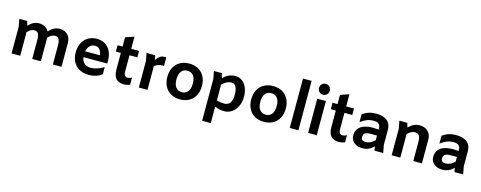

<svg xmlns="http://www.w3.org/2000/svg" viewBox="-34 -1682 7088 2830"><g transform="rotate(15 3510.0 -267.0)"><path d="M851 -365V0H719V-290Q719 -358 701 -387.5Q683 -417 641 -417Q590 -417 536 -360V0H404V-290Q404 -358 386 -387.5Q368 -417 326 -417Q275 -417 221 -360V0H89V-406L67 -522H188L207 -455Q247 -497 286 -515.5Q325 -534 370 -534Q420 -534 458.5 -511.5Q497 -489 517 -450Q559 -495 598.5 -514.5Q638 -534 685 -534Q760 -534 805.5 -487.5Q851 -441 851 -365Z M1490 -221H1127Q1135 -161 1171.5 -129Q1208 -97 1269 -97Q1314 -97 1366.5 -113.5Q1419 -130 1464 -159H1468V-52Q1428 -21 1376.5 -4.5Q1325 12 1268 12Q1186 12 1125 -21Q1064 -54 1031 -116Q998 -178 998 -261Q998 -342 1029.5 -404Q1061 -466 1118 -500Q1175 -534 1250 -534Q1323 -534 1377.5 -501Q1432 -468 1461 -406Q1490 -344 1490 -261ZM1129 -311H1354Q1346 -368 1320 -398Q1294 -428 1250 -428Q1203 -428 1171.5 -397Q1140 -366 1129 -311Z M1775 -522H1895V-424H1775V-172Q1775 -96 1833 -96Q1860 -96 1896 -115V-6Q1871 3 1849.5 7.5Q1828 12 1801 12Q1643 12 1643 -172V-424H1567V-522H1643V-662L1775 -708Z M2307 -534V-404H2290Q2212 -404 2163 -361V0H2031V-406L2009 -522H2141L2154 -453Q2187 -498 2214 -516Q2241 -534 2274 -534Z M2396 -261Q2396 -343 2428.5 -405Q2461 -467 2521 -500.5Q2581 -534 2660 -534Q2739 -534 2799 -500.5Q2859 -467 2891.5 -405Q2924 -343 2924 -261Q2924 -179 2891.5 -117Q2859 -55 2799 -21.5Q2739 12 2660 12Q2581 12 2521 -21.5Q2461 -55 2428.5 -117Q2396 -179 2396 -261ZM2785 -261Q2785 -341 2752 -383Q2719 -425 2660 -425Q2601 -425 2568 -383Q2535 -341 2535 -261Q2535 -182 2568 -139.5Q2601 -97 2660 -97Q2719 -97 2752 -139.5Q2785 -182 2785 -261Z M3564 -266Q3564 -188 3534 -124.5Q3504 -61 3451.5 -24.5Q3399 12 3333 12Q3253 12 3191 -21V232H3059V-406L3037 -522H3158L3179 -448Q3215 -489 3263 -511Q3311 -533 3363 -533Q3422 -533 3467.5 -499.5Q3513 -466 3538.5 -405.5Q3564 -345 3564 -266ZM3425 -264Q3425 -341 3401.5 -383Q3378 -425 3333 -425Q3261 -425 3191 -355V-113Q3255 -97 3306 -97Q3425 -97 3425 -264Z M3676 -261Q3676 -343 3708.5 -405Q3741 -467 3801 -500.5Q3861 -534 3940 -534Q4019 -534 4079 -500.5Q4139 -467 4171.5 -405Q4204 -343 4204 -261Q4204 -179 4171.5 -117Q4139 -55 4079 -21.5Q4019 12 3940 12Q3861 12 3801 -21.5Q3741 -55 3708.5 -117Q3676 -179 3676 -261ZM4065 -261Q4065 -341 4032 -383Q3999 -425 3940 -425Q3881 -425 3848 -383Q3815 -341 3815 -261Q3815 -182 3848 -139.5Q3881 -97 3940 -97Q3999 -97 4032 -139.5Q4065 -182 4065 -261Z M4334 -754H4466V0H4334Z M4598 -683Q4598 -720 4622 -743Q4646 -766 4680 -766Q4714 -766 4738 -743Q4762 -720 4762 -683Q4762 -646 4738 -623Q4714 -600 4680 -600Q4646 -600 4622 -623Q4598 -646 4598 -683ZM4746 -522V0H4614V-521Z M5055 -522H5175V-424H5055V-172Q5055 -96 5113 -96Q5140 -96 5176 -115V-6Q5151 3 5129.5 7.5Q5108 12 5081 12Q4923 12 4923 -172V-424H4847V-522H4923V-662L5055 -708Z M5628 0 5615 -63Q5544 12 5444 12Q5365 12 5315.5 -29Q5266 -70 5266 -137Q5266 -224 5330.5 -272.5Q5395 -321 5517 -321Q5561 -321 5605 -317V-336Q5605 -380 5580 -401.5Q5555 -423 5501 -423Q5448 -423 5402.5 -405.5Q5357 -388 5304 -349V-467Q5350 -502 5400 -518Q5450 -534 5510 -534Q5621 -534 5679.5 -486.5Q5738 -439 5738 -348V-116L5760 0ZM5464 -89Q5502 -89 5536 -104.5Q5570 -120 5605 -154V-225H5509Q5451 -225 5424.5 -208Q5398 -191 5398 -147Q5398 -89 5464 -89Z M6351 -365V0H6219V-290Q6219 -358 6198.5 -387.5Q6178 -417 6131 -417Q6079 -417 6021 -359V0H5889V-406L5867 -522H5988L6007 -455Q6050 -497 6090 -515.5Q6130 -534 6175 -534Q6254 -534 6302.5 -487.5Q6351 -441 6351 -365Z M6848 0 6835 -63Q6764 12 6664 12Q6585 12 6535.5 -29Q6486 -70 6486 -137Q6486 -224 6550.5 -272.5Q6615 -321 6737 -321Q6781 -321 6825 -317V-336Q6825 -380 6800 -401.5Q6775 -423 6721 -423Q6668 -423 6622.5 -405.5Q6577 -388 6524 -349V-467Q6570 -502 6620 -518Q6670 -534 6730 -534Q6841 -534 6899.5 -486.5Q6958 -439 6958 -348V-116L6980 0ZM6684 -89Q6722 -89 6756 -104.5Q6790 -120 6825 -154V-225H6729Q6671 -225 6644.5 -208Q6618 -191 6618 -147Q6618 -89 6684 -89Z"/></g></svg>

Font: AmikoBold
Style: Bold
Weight: 700
Designer: Pablo Impallari, Rodrigo Fuenzalida, Andres Torresi
Foundry: Impallari Type
Version: Version 1.000; ttfautohint (v1.3)